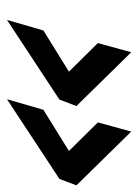

<svg xmlns="http://www.w3.org/2000/svg" viewBox="59 -524 405 564"><g transform="rotate(90 262.0 -241.5)"><path d="M272 -213 291 -263 133 -424 106 -326 190 -241 69 -166 38 -59ZM505 -213 524 -263 366 -424 339 -326 423 -241 302 -166 271 -59Z"/></g></svg>

Font: RazerF5 SemiBold
Style: Italic
Weight: 600
Foundry: Razer Inc.
Version: Version 2